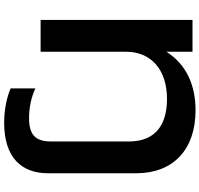

<svg xmlns="http://www.w3.org/2000/svg" viewBox="-39 -766 985 948"><g transform="rotate(90 454.0 -292.5)"><path d="M79 0H236V-422C236 -545 324 -624 469 -624C606 -624 679 -559 679 -436V-52C679 27 645 57 563 57C509 57 458 45 417 26V148C453 164 516 180 586 180C760 180 836 93 836 -37V-472C836 -654 720 -765 525 -765C400 -765 298 -719 236 -621V-750H79Z"/></g></svg>

Font: Bounded Med
Style: Regular
Weight: 500
Designer: Vlad Churkin
Version: Version 3.0